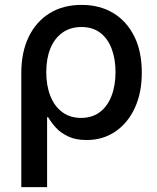

<svg xmlns="http://www.w3.org/2000/svg" viewBox="-20 -564 644 788"><path d="M67.4 204.1V-264.2Q67.4 -350.1 97.9 -412.8Q128.4 -475.6 183.8 -509.8Q239.3 -543.9 314.5 -543.9Q389.6 -543.9 445.1 -510.3Q500.5 -476.6 531.2 -414.6Q562 -352.5 562 -266.1Q562 -182.6 533 -120.4Q503.9 -58.1 452.9 -23.7Q401.9 10.7 335.4 10.7Q291 10.7 260 -3.9Q229 -18.6 209.5 -40Q189.9 -61.5 177.7 -83H173.3V204.1ZM312.5 -80.1Q358.4 -80.1 389.9 -104Q421.4 -127.9 437.7 -170.4Q454.1 -212.9 454.1 -268.1Q454.1 -322.3 438.2 -364Q422.4 -405.8 391.4 -429.4Q360.4 -453.1 314 -453.1Q269 -453.1 236.6 -430.2Q204.1 -407.2 187 -365.7Q169.9 -324.2 169.9 -268.1Q169.9 -212.4 186.8 -169.9Q203.6 -127.4 235.6 -103.8Q267.6 -80.1 312.5 -80.1Z"/></svg>

Font: Inter 20pt Medium
Style: Regular
Weight: 500
Version: Version 4.001;git-66647c0bb